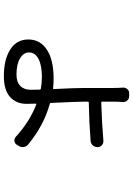

<svg xmlns="http://www.w3.org/2000/svg" viewBox="140 -800 719 1040"><g transform="rotate(90 500.0 -280.5)"><path d="M466.8 -86.9Q466.8 -117.2 465.8 -136.7Q465.8 -140.6 461.9 -141.6Q429.7 -147.5 397.5 -147.5Q335.9 -147.5 300.3 -129.4Q264.6 -111.3 264.6 -77.1Q264.6 -47.9 296.9 -28.8Q329.1 -9.8 384.8 -9.8Q424.8 -9.8 445.8 -30.3Q466.8 -50.8 466.8 -86.9ZM535.2 -401.4Q531.2 -401.4 531.2 -396.5V-375Q531.2 -341.8 538.1 -196.3Q538.1 -192.4 542 -190.4Q660.2 -158.2 762.7 -73.2Q774.4 -64.5 776.9 -49.3Q779.3 -34.2 770.5 -21.5L764.6 -11.7Q757.8 0 744.6 1.5Q731.4 2.9 721.7 -5.9Q639.6 -81.1 545.9 -117.2Q542 -119.1 542 -114.3Q542 -104.5 542.5 -86.9Q543 -69.3 543 -63.5Q543 -9.8 506.3 24.4Q469.7 58.6 392.6 58.6Q302.7 58.6 248.5 23.9Q194.3 -10.7 194.3 -74.2Q194.3 -137.7 249.5 -174.3Q304.7 -210.9 405.3 -210.9Q435.5 -210.9 459 -208Q462.9 -207 462.9 -210.9Q457 -327.1 457 -379.9V-538.1Q457 -560.5 455.1 -585.9Q454.1 -599.6 462.9 -609.9Q471.7 -620.1 484.4 -620.1H502Q515.6 -620.1 524.9 -609.9Q534.2 -599.6 533.2 -585.9Q531.2 -559.6 531.2 -539.1V-473.6Q531.2 -468.8 535.2 -468.8Q655.3 -472.7 742.2 -480.5Q756.8 -481.4 767.1 -472.2Q777.3 -462.9 777.3 -449.2V-448.2Q777.3 -433.6 767.6 -422.9Q757.8 -412.1 743.2 -411.1Q642.6 -403.3 535.2 -401.4Z"/></g></svg>

Font: Gen Jyuu GothicL Regular
Style: Regular
Weight: 400
Designer: [Source Han Sans]
Ryoko NISHIZUKA  (kana & ideographs); Paul D. Hunt (Latin, Greek & Cyrillic); Wenlong ZHANG  (bopomofo
Version: Version 1.002.20150607